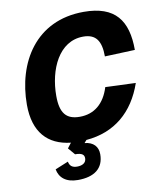

<svg xmlns="http://www.w3.org/2000/svg" viewBox="-101 -806 940 1122"><g transform="rotate(-10 369.0 -245.0)"><path d="M270 236C366 236 424 195 424 110C424 65 397 35 345 30L359 14C528 0 644 -99 701 -264L521 -271C492 -177 431 -126 345 -126C265 -126 230 -167 230 -270C230 -426 300 -584 445 -584C520 -584 550 -540 550 -448L729 -455C729 -630 659 -726 473 -726C186 -726 52 -497 52 -249C52 -86 131 -1 267 14L244 44L279 85C322 85 333 98 333 118C333 145 310 158 279 158C249 158 235 145 230 120L152 152C161 202 199 236 270 236Z"/></g></svg>

Font: Geist ExtraBold
Style: Italic
Weight: 800
Italic angle: -12°
Designer: Basement.studio, Andrés Briganti, Mateo Zaragoza
Foundry: Basement.studio, Vercel, Andrés Briganti, Guido Ferreyra, Mateo Zaragoza
Version: Version 1.500